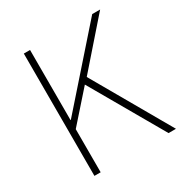

<svg xmlns="http://www.w3.org/2000/svg" viewBox="-168 -856 943 987"><g transform="rotate(-30 303.5 -363.0)"><path d="M110 0H147V-256L302 -431L550 0H594L330 -460L563 -726H516L149 -310H147V-726H110Z"/></g></svg>

Font: Source Han Sans JP ExtraLight
Style: Regular
Weight: 250
Designer: Ryoko NISHIZUKA 西塚涼子 (kana, bopomofo & ideographs); Paul D. Hunt (Latin, Greek & Cyrillic); Sandoll Communications 산돌커뮤니
Foundry: Adobe
Version: Version 2.001;hotconv 1.0.107;makeotfexe 2.5.65593